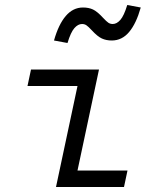

<svg xmlns="http://www.w3.org/2000/svg" viewBox="-20 -748 620 768"><path d="M204 0 290 -404H90L104 -470H376L290 -66H490L476 0ZM250 -576 196 -586Q214 -650 243 -684Q272 -718 312 -718Q335 -718 352 -710Q369 -702 392 -677Q406 -662 413.5 -657Q421 -652 431 -652Q447 -652 461.5 -668.5Q476 -685 489 -728L543 -718Q525 -654 496.5 -620Q468 -586 427 -586Q405 -586 387.5 -594Q370 -602 347 -627Q333 -642 325.5 -647Q318 -652 308 -652Q292 -652 277.5 -635.5Q263 -619 250 -576Z"/></svg>

Font: Sometype Mono
Style: Italic
Weight: 400
Italic angle: -12°
Monospace: yes
Designer: Ryoichi Tsunekawa
Foundry: Dharma Type
Version: Version 1.000; ttfautohint (v1.8.3)